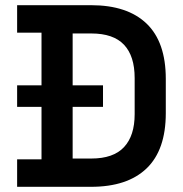

<svg xmlns="http://www.w3.org/2000/svg" viewBox="-20 -720 705 740"><path d="M46 0V-106H140V-594H46V-700H331Q471 -700 545 -629Q619 -558 619 -416V-284Q619 -142 545 -71Q471 0 331 0ZM260 -109H332Q417 -109 458 -153Q499 -197 499 -280V-419Q499 -504 458 -547.5Q417 -591 332 -591H260ZM46 -308V-391H377V-308Z"/></svg>

Font: Space Grotesk Light SemiBold
Style: Regular
Weight: 600
Version: Version 2.000